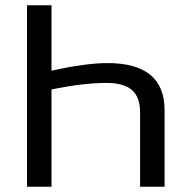

<svg xmlns="http://www.w3.org/2000/svg" viewBox="-20 -708 707 728"><path d="M511.2 0V-280.8Q511.2 -340.3 480 -366.9Q448.7 -393.6 383.8 -393.6Q297.4 -393.6 175.3 -369.1V0H82.5V-688H175.3V-439.9Q305.2 -468.8 387.7 -468.8Q604 -468.8 604 -290.5V0Z"/></svg>

Font: Liberation Sans
Style: Regular
Weight: 400
Designer: Steve Matteson
Foundry: Ascender Corporation
Version: Version 2.00.1